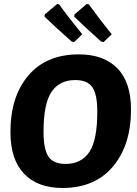

<svg xmlns="http://www.w3.org/2000/svg" viewBox="-20 -926 682 957"><path d="M496 -716 484 -719Q405 -789 350 -843L351 -854L412 -906L423 -904Q480 -825 537 -755ZM349 -716 337 -719Q247 -799 202 -843L203 -854L265 -906L275 -904Q320 -841 390 -755ZM373 -655Q497 -655 565 -585.5Q633 -516 633 -380Q633 -203 543 -96Q453 11 291 11Q168 11 100 -60Q32 -131 32 -268Q32 -445 121.5 -550Q211 -655 373 -655ZM355 -527Q277 -527 237 -468.5Q197 -410 197 -269Q197 -182 221.5 -145.5Q246 -109 307 -109Q385 -109 425 -168Q465 -227 465 -369Q465 -455 440.5 -491Q416 -527 355 -527Z"/></svg>

Font: Alegreya Sans SC ExtraBold
Style: Italic
Weight: 800
Italic angle: -7°
Designer: Juan Pablo del Peral
Foundry: Huerta Tipografica
Version: Version 2.007